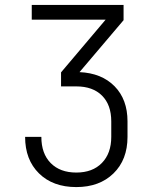

<svg xmlns="http://www.w3.org/2000/svg" viewBox="-20 -750 640 780"><path d="M290 10Q195 10 138.5 -45.5Q82 -101 82 -194H148Q148 -126 186 -87.5Q224 -49 290 -49Q356 -49 394 -88Q432 -127 432 -194V-257Q432 -324 394.5 -361.5Q357 -399 290 -399H228V-456L409 -670H109V-730H482V-668L303 -457Q393 -453 445.5 -399.5Q498 -346 498 -257V-194Q498 -101 441 -45.5Q384 10 290 10Z"/></svg>

Font: Tiny ExtraLight
Style: Regular
Weight: 200
Monospace: yes
Designer: Philipp Nurullin, Konstantin Bulenkov
Foundry: JetBrains
Version: Version 2.251; ttfautohint (v1.8.4.7-5d5b)